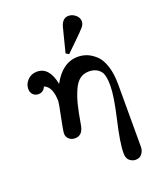

<svg xmlns="http://www.w3.org/2000/svg" viewBox="-173 -815 974 1179"><g transform="rotate(-20 314.0 -225.0)"><path d="M34.2 -372.1Q34.2 -405.3 58.6 -430.2Q83 -455.1 120.1 -455.1Q200.2 -455.1 223.1 -337.9Q286.1 -455.1 387.2 -455.1Q417 -455.1 444.6 -444.6Q472.2 -434.1 500.5 -408.9Q528.8 -383.8 545.9 -333Q563 -282.2 563 -210V194.8Q563 220.7 551.5 236.8Q540 252.9 528.6 257.1Q517.1 261.2 505.9 261.2Q485.8 261.2 467.5 246.6Q449.2 231.9 449.2 198.2Q449.2 130.4 482.2 -10.7Q515.1 -151.9 515.1 -222.2Q515.1 -287.1 497.1 -312Q471.2 -347.2 419.9 -347.2Q385.7 -347.2 360.8 -328.6Q335.9 -310.1 317.9 -269.5Q299.8 -229 287.8 -181.4Q275.9 -133.8 263.2 -58.1Q253.4 9.8 202.1 9.8Q178.2 9.8 162.6 -4.6Q147 -19 147 -40Q147 -58.1 164.6 -143.1Q182.1 -228 182.1 -237.8Q182.1 -334 129.9 -355Q116.7 -321.8 83 -321.8Q62 -321.8 48.1 -335.9Q34.2 -350.1 34.2 -372.1ZM324.2 -500 363.8 -655.8Q377.9 -710.9 419.9 -710.9Q443.8 -710.9 464.8 -693.4Q485.8 -675.8 485.8 -650.9Q485.8 -632.8 470.5 -614.5Q455.1 -596.2 396 -539.1Q363.8 -508.3 344.2 -488.8H342.8Z"/></g></svg>

Font: CMU Serif
Style: Bold
Weight: 700
Version: Version 0.7.0